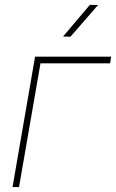

<svg xmlns="http://www.w3.org/2000/svg" viewBox="-20 -758 470 778"><path d="M426.3 -501.5H144L57.1 0H30.8L122.1 -528.3H430.2ZM344.2 -738.3 377.4 -737.8 265.6 -609.4 235.4 -609.9Z"/></svg>

Font: Roboto Thin
Style: Italic
Weight: 250
Italic angle: -12°
Designer: Google
Version: Version 2.134; 2016